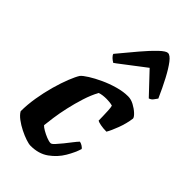

<svg xmlns="http://www.w3.org/2000/svg" viewBox="-240 -853 923 923"><g transform="rotate(45 221.0 -391.5)"><path d="M168 0Q156 0 135 -7Q114 -14 90 -26Q66 -38 46 -53Q26 -68 17 -84Q17 -128 25 -177Q33 -226 46 -272Q59 -318 73 -353Q87 -388 98 -405Q107 -416 132.5 -432Q158 -448 191.5 -463.5Q225 -479 262 -489.5Q299 -500 332 -500Q352 -500 372.5 -489Q393 -478 408 -464Q423 -450 424 -441Q419 -403 404.5 -364.5Q390 -326 378 -306Q356 -306 338 -309.5Q320 -313 314 -317Q314 -325 313.5 -344.5Q313 -364 312 -384Q311 -404 308 -413Q298 -416 286.5 -417Q275 -418 267 -418Q255 -418 242.5 -416.5Q230 -415 220 -411Q202 -378 188.5 -335.5Q175 -293 165.5 -250.5Q156 -208 151 -172Q146 -136 144 -116Q150 -109 165.5 -100Q181 -91 198.5 -84Q216 -77 227 -77Q234 -77 246 -90Q258 -103 272.5 -121Q287 -139 300 -156Q313 -173 322 -182Q332 -180 341 -174Q350 -168 353 -163Q343 -130 320.5 -92Q298 -54 260.5 -27Q223 0 168 0ZM168 -563Q158 -568 148.5 -577Q139 -586 137 -594Q180 -646 216 -688.5Q252 -731 279.5 -757Q307 -783 320 -783Q335 -783 354.5 -757.5Q374 -732 396.5 -689.5Q419 -647 442 -595Q436 -587 429 -577Q422 -567 409 -563L308 -670Z"/></g></svg>

Font: Texturina Medium 12pt ExtraBold
Style: Italic
Weight: 800
Italic angle: -11°
Version: Version 1.002